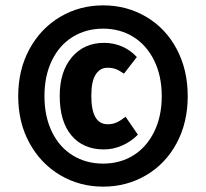

<svg xmlns="http://www.w3.org/2000/svg" viewBox="-20 -791 769 717"><path d="M681 -432Q681 -333 639.5 -256Q598 -179 525.5 -136.5Q453 -94 365 -94Q278 -94 205.5 -136.5Q133 -179 90.5 -256Q48 -333 48 -432Q48 -531 90.5 -608.5Q133 -686 205.5 -728.5Q278 -771 365 -771Q453 -771 525.5 -728.5Q598 -686 639.5 -608.5Q681 -531 681 -432ZM146 -432Q146 -356 174 -298.5Q202 -241 252 -210.5Q302 -180 365 -180Q428 -180 477.5 -210.5Q527 -241 555.5 -298.5Q584 -356 584 -432Q584 -508 555.5 -565.5Q527 -623 477.5 -653.5Q428 -684 365 -684Q302 -684 252 -653.5Q202 -623 174 -565.5Q146 -508 146 -432ZM491 -578 443 -516Q424 -529 411 -533.5Q398 -538 381 -538Q354 -538 337.5 -513Q321 -488 321 -433Q321 -327 382 -327Q401 -327 416 -334Q431 -341 449 -355L495 -288Q469 -262 436 -247.5Q403 -233 368 -233Q291 -233 247 -285Q203 -337 203 -433Q203 -524 248.5 -577.5Q294 -631 369 -631Q404 -631 435.5 -617.5Q467 -604 491 -578Z"/></svg>

Font: Fira Sans Condensed ExtraBold
Style: Regular
Weight: 800
Width: 3
Designer: Carrois Corporate & Edenspiekermann AG
Foundry: Carrois Corporate GbR & Edenspiekermann AG
Version: Version 4.203